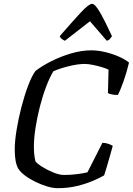

<svg xmlns="http://www.w3.org/2000/svg" viewBox="-20 -983 694 1003"><path d="M281 0Q256 0 225 -9.5Q194 -19 163.5 -34Q133 -49 110 -66.5Q87 -84 76 -101Q57 -133 57 -202Q57 -245 66.5 -303.5Q76 -362 91.5 -422Q107 -482 126 -533Q145 -584 165 -612Q198 -638 247.5 -663Q297 -688 351.5 -704Q406 -720 456 -720Q493 -720 531.5 -710.5Q570 -701 602.5 -686.5Q635 -672 654 -656Q641 -602 624.5 -556Q608 -510 596 -487Q577 -487 563 -490Q549 -493 544 -497L547 -619Q536 -625 513 -632Q490 -639 465 -644Q440 -649 423 -649Q387 -649 340.5 -637.5Q294 -626 259 -611Q240 -580 221.5 -531.5Q203 -483 188.5 -426.5Q174 -370 165.5 -315Q157 -260 157 -217Q157 -173 165 -141Q174 -128 200.5 -111.5Q227 -95 258.5 -82Q290 -69 315 -69Q349 -69 384 -73.5Q419 -78 437 -83L515 -237Q531 -237 546.5 -231.5Q562 -226 569 -221Q563 -200 555 -171Q547 -142 538.5 -113.5Q530 -85 524 -67Q502 -54 466 -38.5Q430 -23 383 -11.5Q336 0 281 0ZM319 -770Q308 -775 301 -781Q294 -787 292 -794Q358 -870 401 -916.5Q444 -963 461 -963Q477 -963 503.5 -916.5Q530 -870 565 -794Q561 -788 555 -780.5Q549 -773 538 -770L450 -872Z"/></svg>

Font: Texturina
Style: Italic
Weight: 400
Italic angle: -11°
Designer: Guillermo Torres Carreño
Foundry: Omnibus-Type
Version: Version 1.002; ttfautohint (v1.8.3)